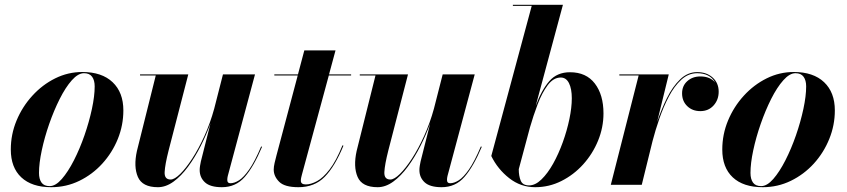

<svg xmlns="http://www.w3.org/2000/svg" viewBox="-20 -770 3528 800"><path d="M193.5 10Q112.5 10 68.8 -31Q25 -72 25 -147Q25 -210 49 -267.8Q73 -325.5 114.8 -371.2Q156.5 -417 210 -443.5Q263.5 -470 323 -470Q404.5 -470 449.2 -427.5Q494 -385 494 -310Q494 -248 470.8 -190.8Q447.5 -133.5 406.2 -88.2Q365 -43 310.5 -16.5Q256 10 193.5 10ZM187 5.5Q211.5 5.5 237.5 -24.2Q263.5 -54 288 -102Q312.5 -150 332 -206.2Q351.5 -262.5 363 -316.2Q374.5 -370 374.5 -410Q374.5 -435.5 363.8 -450.2Q353 -465 330 -465Q305.5 -465 279.2 -435.5Q253 -406 228.8 -357.8Q204.5 -309.5 185 -253.5Q165.5 -197.5 154 -143.5Q142.5 -89.5 142.5 -49.5Q142.5 -24 153 -9.2Q163.5 5.5 187 5.5Z M764.5 -460 682.5 -143Q667.5 -84 666 -53Q664.5 -22 691 -22Q707 -22 730.8 -45.2Q754.5 -68.5 781 -109.2Q807.5 -150 831.8 -203.5Q856 -257 872.5 -317L909 -460H1042.5L929 -36.5Q927 -28.5 927 -20Q927 -6.5 940 -6.5Q956.5 -6.5 976 -18.8Q995.5 -31 1018.5 -64Q1041.5 -97 1068 -159.5L1072 -158.5Q1037 -75.5 999.8 -32.8Q962.5 10 904.5 10Q856 10 834 -10.2Q812 -30.5 812 -61.5Q812 -69 813.5 -79Q815 -89 817 -97.5L857 -256Q840 -208.5 816 -161.2Q792 -114 763.5 -75.2Q735 -36.5 703 -13.2Q671 10 638 10Q573 10 554.5 -32.8Q536 -75.5 550.5 -141L629 -455.5H563.5V-460Z M1411 -163Q1375.5 -76.5 1333 -33.2Q1290.5 10 1223.5 10Q1165.5 10 1143 -12.8Q1120.5 -35.5 1120.5 -63.5Q1120.5 -75 1124.2 -91.2Q1128 -107.5 1132 -122.5L1220.5 -455.5H1123V-460H1221.5L1248 -560H1378L1351 -460H1443V-455.5H1350L1238 -42.5Q1236.5 -37 1235 -30.2Q1233.5 -23.5 1233.5 -17Q1233.5 -1.5 1254.5 -1.5Q1275 -1.5 1300.5 -15Q1326 -28.5 1353.2 -63.8Q1380.5 -99 1407 -164.5Z M1680 -460 1598 -143Q1583 -84 1581.5 -53Q1580 -22 1606.5 -22Q1622.5 -22 1646.2 -45.2Q1670 -68.5 1696.5 -109.2Q1723 -150 1747.2 -203.5Q1771.5 -257 1788 -317L1824.5 -460H1958L1844.5 -36.5Q1842.5 -28.5 1842.5 -20Q1842.5 -6.5 1855.5 -6.5Q1872 -6.5 1891.5 -18.8Q1911 -31 1934 -64Q1957 -97 1983.5 -159.5L1987.5 -158.5Q1952.5 -75.5 1915.2 -32.8Q1878 10 1820 10Q1771.5 10 1749.5 -10.2Q1727.5 -30.5 1727.5 -61.5Q1727.5 -69 1729 -79Q1730.5 -89 1732.5 -97.5L1772.5 -256Q1755.5 -208.5 1731.5 -161.2Q1707.5 -114 1679 -75.2Q1650.5 -36.5 1618.5 -13.2Q1586.5 10 1553.5 10Q1488.5 10 1470 -32.8Q1451.5 -75.5 1466 -141L1544.5 -455.5H1479V-460Z M2195.5 -745.5H2117V-750H2325.5L2212 -328.5Q2236.5 -395 2268.8 -432Q2301 -469 2355 -469Q2422.5 -469 2458.5 -422Q2494.5 -375 2494.5 -297.5Q2494.5 -239 2472 -184Q2449.5 -129 2410 -85.2Q2370.5 -41.5 2319.2 -15.8Q2268 10 2210 10Q2149.5 10 2101.5 -27.8Q2053.5 -65.5 2027 -120ZM2141.5 -65Q2141.5 -36.5 2149.8 -17Q2158 2.5 2184.5 2.5Q2210.5 2.5 2236.2 -22.5Q2262 -47.5 2284.8 -88.2Q2307.5 -129 2325 -177.5Q2342.5 -226 2352.5 -274Q2362.5 -322 2362.5 -360.5Q2362.5 -400 2350.8 -423.5Q2339 -447 2316.5 -447Q2286 -447 2262.2 -415.2Q2238.5 -383.5 2220.2 -335.5Q2202 -287.5 2188 -238.5Z M2641 -455.5H2560.5V-460H2766.5L2718 -262Q2735.5 -314 2759 -361.5Q2782.5 -409 2813.8 -439.2Q2845 -469.5 2885 -469.5Q2924.5 -469.5 2949.5 -446.8Q2974.5 -424 2974.5 -388Q2974.5 -354 2953.2 -330.5Q2932 -307 2898 -307Q2865 -307 2843.5 -327.8Q2822 -348.5 2822 -381Q2822 -412.5 2843.8 -432Q2865.5 -451.5 2898.5 -451.5Q2939 -451.5 2960 -426Q2938 -465 2885 -465Q2848 -465 2818.8 -438Q2789.5 -411 2767 -368Q2744.5 -325 2727.5 -276Q2710.5 -227 2699 -182.5L2654 0H2525Z M3158 10Q3077 10 3033.2 -31Q2989.5 -72 2989.5 -147Q2989.5 -210 3013.5 -267.8Q3037.5 -325.5 3079.2 -371.2Q3121 -417 3174.5 -443.5Q3228 -470 3287.5 -470Q3369 -470 3413.8 -427.5Q3458.5 -385 3458.5 -310Q3458.5 -248 3435.2 -190.8Q3412 -133.5 3370.8 -88.2Q3329.5 -43 3275 -16.5Q3220.5 10 3158 10ZM3151.5 5.5Q3176 5.5 3202 -24.2Q3228 -54 3252.5 -102Q3277 -150 3296.5 -206.2Q3316 -262.5 3327.5 -316.2Q3339 -370 3339 -410Q3339 -435.5 3328.2 -450.2Q3317.5 -465 3294.5 -465Q3270 -465 3243.8 -435.5Q3217.5 -406 3193.2 -357.8Q3169 -309.5 3149.5 -253.5Q3130 -197.5 3118.5 -143.5Q3107 -89.5 3107 -49.5Q3107 -24 3117.5 -9.2Q3128 5.5 3151.5 5.5Z"/></svg>

Font: Bodoni* 36pt
Style: Bold Italic
Weight: 700
Italic angle: -13°
Version: Version 2.3